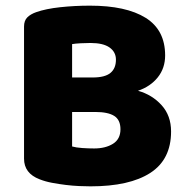

<svg xmlns="http://www.w3.org/2000/svg" viewBox="-20 -643 659 679"><path d="M235 -125Q249 -121 271 -119.5Q293 -118 313 -118Q353 -118 379.5 -134.5Q406 -151 406 -186Q406 -219 384 -233Q362 -247 317 -247H235ZM235 -369H308Q351 -369 370.5 -385Q390 -401 390 -432Q390 -459 367.5 -475Q345 -491 300 -491Q285 -491 265.5 -490Q246 -489 235 -487ZM300 16Q283 16 260 15Q237 14 212.5 11Q188 8 164 3.5Q140 -1 120 -9Q65 -30 65 -82V-549Q65 -570 76.5 -581.5Q88 -593 108 -600Q142 -612 193 -617.5Q244 -623 298 -623Q426 -623 495 -580Q564 -537 564 -447Q564 -402 538 -369.5Q512 -337 468 -322Q518 -308 551.5 -271Q585 -234 585 -178Q585 -79 511.5 -31.5Q438 16 300 16Z"/></svg>

Font: Baloo Chettan
Style: Regular
Weight: 400
Designer: Maithili Shingre and Ek Type
Foundry: Ek Type
Version: Version 1.443;PS 1.000;hotconv 16.6.51;makeotf.lib2.5.65220;